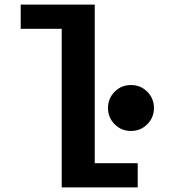

<svg xmlns="http://www.w3.org/2000/svg" viewBox="-20 -820 750 840"><path d="M394.5 -106H582.5V0H250V-694H70.5V-800H394.5ZM553 -247Q511 -247 481.8 -276.2Q452.5 -305.5 452.5 -347.5Q452.5 -389.5 481.8 -418.8Q511 -448 553 -448Q595 -448 624.2 -418.8Q653.5 -389.5 653.5 -347.5Q653.5 -305.5 624.2 -276.2Q595 -247 553 -247Z"/></svg>

Font: League Mono SemiBold
Style: Regular
Weight: 600
Width: 6
Designer: Tyler Finck
Foundry: The League of Moveable Type / Tyler Finck
Version: Version 2.300;RELEASE